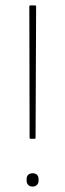

<svg xmlns="http://www.w3.org/2000/svg" viewBox="-20 -675 240 707"><path d="M93 -164Q89 -164 89 -168L88 -651Q88 -655 92 -655H109Q113 -655 113 -651L111 -168Q111 -164 107 -164ZM100 12Q90 12 84 6Q78 0 78 -10V-16Q78 -26 84 -31.5Q90 -37 100 -37Q110 -37 116 -31.5Q122 -26 122 -16V-10Q122 0 116 6Q110 12 100 12Z"/></svg>

Font: Sofia Sans Thin
Style: Regular
Weight: 250
Designer: Botio Nikoltchev, Ani Petrova
Foundry: lettersoup
Version: Version 4.101